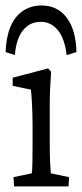

<svg xmlns="http://www.w3.org/2000/svg" viewBox="-20 -668 294 688"><path d="M30.3 0 28.3 -33.2 93.8 -46.9Q94.7 -50.8 95.2 -59.1Q95.7 -67.4 96.2 -89.4Q96.7 -111.3 96.7 -152.3V-213.9Q96.7 -257.8 94.7 -294.4Q92.8 -331.1 90.8 -346.7L25.4 -360.4V-389.6L152.3 -422.9L163.1 -411.1Q161.1 -380.9 159.7 -352.1Q158.2 -323.2 158.2 -284.2V-161.1Q158.2 -113.3 159.7 -84Q161.1 -54.7 162.1 -46.9L227.5 -33.2L225.6 0ZM33.2 -470.7 0 -481.4Q2 -535.2 17.6 -572.3Q33.2 -609.4 62 -628.9Q90.8 -648.4 128.9 -648.4Q185.5 -648.4 218.8 -605Q252 -561.5 253.9 -481.4L218.8 -470.7Q211.9 -529.3 187.5 -559.6Q163.1 -589.8 126 -589.8Q86.9 -589.8 62.5 -559.6Q38.1 -529.3 33.2 -470.7Z"/></svg>

Font: Crimson Pro Light
Style: Regular
Weight: 300
Designer: Jacques Le Bailly
Foundry: Baron von Fonthausen
Version: Version 1.003